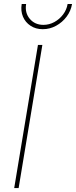

<svg xmlns="http://www.w3.org/2000/svg" viewBox="-20 -956 386 976"><path d="M195.3 -727.5 74.7 0H52.2L172.9 -727.5ZM197.3 -807.6Q161.6 -807.6 135.3 -825Q108.9 -842.3 96.7 -871.3Q84.5 -900.4 90.3 -935.5H112.8Q105.5 -891.1 131.3 -860.4Q157.2 -829.6 200.7 -829.6Q230 -829.6 256.1 -843.8Q282.2 -857.9 300.5 -882.1Q318.8 -906.2 323.7 -935.5H346.2Q340.3 -900.4 318.6 -871.3Q296.9 -842.3 265.1 -825Q233.4 -807.6 197.3 -807.6Z"/></svg>

Font: Inter 24pt Thin
Style: Italic
Weight: 250
Italic angle: -9.3988°
Version: Version 4.001;git-66647c0bb